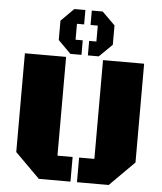

<svg xmlns="http://www.w3.org/2000/svg" viewBox="-60 -953 848 1004"><g transform="rotate(5 364.5 -450.5)"><path d="M381.8 0V-129.4H461.9V-647.9H677.7V-129.4L548.3 0ZM181.6 0 51.8 -129.4V-647.9H268.1V-129.4H347.7V0ZM380.9 -665.5V-741.7H418.9V-825.2H380.9V-900.9H438L505.9 -834V-732.4L438 -665.5ZM289.1 -665.5 222.2 -732.4V-834L289.1 -900.9H347.2V-825.2H309.6V-741.7H347.2V-665.5Z"/></g></svg>

Font: Black Ops One
Style: Regular
Weight: 400
Designer: James Grieshaber, Eben Sorkin
Foundry: Sorkin Type Co.
Version: Version 1.004; ttfautohint (v1.8.4.7-5d5b)